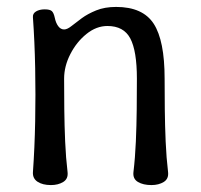

<svg xmlns="http://www.w3.org/2000/svg" viewBox="-20 -527 580 554"><path d="M75 -477Q74 -488 84 -494Q94 -500 109 -500Q124 -500 129.5 -495Q135 -490 138 -476Q141 -461 148 -451.5Q155 -442 165 -442Q174 -442 186.5 -452Q199 -462 216 -474.5Q233 -487 257.5 -497Q282 -507 315 -507Q392 -507 423.5 -458.5Q455 -410 455 -300Q455 -258 455.5 -211.5Q456 -165 458 -118.5Q460 -72 465 -30Q467 -11 452.5 -2Q438 7 417 7Q393 7 378 -2Q363 -11 365 -30Q370 -72 372 -118.5Q374 -165 374.5 -211.5Q375 -258 375 -300Q375 -380 356 -416Q337 -452 290 -452Q258 -452 229.5 -429Q201 -406 183 -371Q165 -336 165 -300Q165 -258 165.5 -211.5Q166 -165 168 -118.5Q170 -72 175 -30Q177 -11 162.5 -2Q148 7 127 7Q103 7 88.5 -2.5Q74 -12 75 -30Q80 -100 81.5 -177Q83 -254 81.5 -330.5Q80 -407 75 -477Z"/></svg>

Font: Winky Sans Light
Style: Regular
Weight: 300
Designer: Simon Atzbach
Foundry: typofactur
Version: Version 1.205